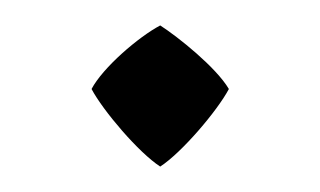

<svg xmlns="http://www.w3.org/2000/svg" viewBox="-20 -354 252 151"><path d="M160 -284C150 -301 120 -325 106 -334C89 -325 61 -301 52 -284C61 -267 89 -234 106 -223C123 -234 151 -267 160 -284Z"/></svg>

Font: Almendra
Style: Regular
Weight: 400
Designer: Ana Sanfelippo
Foundry: Ana Sanfelippo
Version: Version 1.003